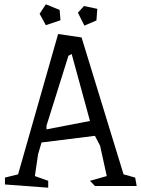

<svg xmlns="http://www.w3.org/2000/svg" viewBox="-20 -864 656 892"><path d="M3 0ZM615 0H421L398 -24L476 -46L445 -187L421 -233L173 -202L157 -148L142 -46L204 -24V8L3 -7V-39L64 -54L250 -706L359 -690L554 -54L608 -39ZM398 -302 313 -613 298 -605 196 -280V-263ZM432 -823 428 -769 372 -745 342 -805 370 -836ZM257 -818 261 -770 193 -747 164 -800 193 -844Z"/></svg>

Font: Underdog
Style: Regular
Weight: 400
Designer: Sergey Steblina
Foundry: Sergey Steblina, Jovanny Lemonad
Version: Version 1.001; ttfautohint (v0.9)